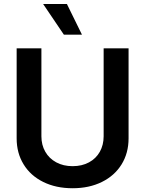

<svg xmlns="http://www.w3.org/2000/svg" viewBox="-20 -955 745 985"><path d="M639.6 -707V-245.1Q639.6 -169.9 603.8 -111.8Q567.9 -53.7 502.7 -21.5Q437.5 10.7 352.5 10.7Q267.1 10.7 201.9 -21.5Q136.7 -53.7 101.1 -111.8Q65.4 -169.9 65.4 -245.1V-707H192.4V-255.9Q192.4 -211.4 212.2 -176.8Q231.9 -142.1 268.3 -122.3Q304.7 -102.5 352.5 -102.5Q400.4 -102.5 436.5 -122.1Q472.7 -141.6 492.2 -176.5Q511.7 -211.4 511.7 -255.9V-707ZM201.2 -934.6H323.2L400.4 -777.3H307.6Z"/></svg>

Font: Pretendard SemiBold
Style: Regular
Weight: 600
Designer: Base glyphs from Inter by Rasmus Andersson; Hangeul glyphs from Noto Sans CJK(Source Han Sans) by Jang Soo-young and Kan
Foundry: Kil Hyung-jin
Version: Version 1.309